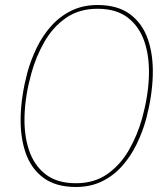

<svg xmlns="http://www.w3.org/2000/svg" viewBox="-20 -735 644 766"><path d="M283 11Q203 11 153.5 -25.5Q104 -62 82 -126Q60 -190 62.5 -272Q65 -354 89 -445Q103 -496 126.5 -544.5Q150 -593 184.5 -631.5Q219 -670 265 -692.5Q311 -715 369 -715Q449 -715 498.5 -678.5Q548 -642 570 -578.5Q592 -515 589.5 -433Q587 -351 563 -260Q549 -209 525.5 -160.5Q502 -112 467.5 -73Q433 -34 387 -11.5Q341 11 283 11ZM283 -4Q357 -4 409.5 -41.5Q462 -79 495.5 -138.5Q529 -198 547 -263Q571 -350 574 -428.5Q577 -507 556.5 -568Q536 -629 490 -664.5Q444 -700 369 -700Q295 -700 242.5 -663Q190 -626 156.5 -567Q123 -508 105 -442Q81 -356 78 -277Q75 -198 95.5 -136.5Q116 -75 162 -39.5Q208 -4 283 -4Z"/></svg>

Font: Prodigy Sans Thin
Style: Italic
Weight: 100
Italic angle: -13°
Designer: Wei Huang
Foundry: Wei Huang
Version: Version 1.003; ttfautohint (v1.8.3)